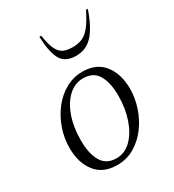

<svg xmlns="http://www.w3.org/2000/svg" viewBox="-174 -807 831 917"><g transform="rotate(-30 241.0 -348.5)"><path d="M203 10Q125 10 85 -41.5Q45 -93 45 -174Q45 -229 63 -280Q81 -331 112.5 -371.5Q144 -412 187 -436Q230 -460 279 -460Q357 -460 397 -408.5Q437 -357 437 -275Q437 -226 420.5 -175.5Q404 -125 373 -83Q342 -41 299 -15.5Q256 10 203 10ZM216 -20Q262 -20 297 -54.5Q332 -89 352 -147Q372 -205 372 -275Q372 -347 347.5 -389Q323 -431 267 -431Q221 -431 185.5 -398Q150 -365 130 -308Q110 -251 110 -179Q110 -106 135 -63Q160 -20 216 -20ZM294 -540Q232 -540 210 -583Q188 -626 186 -707H196Q204 -654 217 -628Q230 -602 250 -593Q270 -584 300 -584Q329 -584 352 -593.5Q375 -603 396.5 -629.5Q418 -656 443 -707H453Q424 -622 387 -581Q350 -540 294 -540Z"/></g></svg>

Font: Spectral Light
Style: Italic
Weight: 300
Italic angle: -10°
Designer: Jean-Baptiste Levee
Foundry: Production Type
Version: Version 2.001